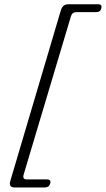

<svg xmlns="http://www.w3.org/2000/svg" viewBox="-20 -746 487 884"><path d="M306 -669 88.5 59Q83 80 103 80H196Q216 80 211.5 98Q206 117 187 117H46.5Q19 117 27.5 87L260 -698Q268.5 -726.5 294 -726.5H431Q452 -726.5 446 -707Q442.5 -690 421.5 -690H330.5Q311.5 -690 306 -669Z"/></svg>

Font: Fraunces 144pt S100 Light
Style: Italic
Weight: 300
Italic angle: -16°
Version: Version 1.000; ttfautohint (v1.8.3)